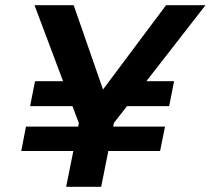

<svg xmlns="http://www.w3.org/2000/svg" viewBox="-20 -720 812 740"><path d="M458 -407H651L632 -311H430ZM80 -232H616L597 -138H62ZM115 -407H334L323 -311H96ZM620 -700H772L419 -246L370 0H235L284 -245L113 -700H264L377 -375Z"/></svg>

Font: Albert Sans
Style: Bold Italic
Weight: 700
Italic angle: -11.25°
Designer: Andreas Rasmussen
Foundry: a.Foundry
Version: Version 1.025